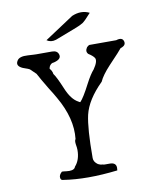

<svg xmlns="http://www.w3.org/2000/svg" viewBox="-88 -869 766 936"><g transform="rotate(-10 295.0 -401.5)"><path d="M234 -690Q208 -682 188 -696L332 -791Q379 -811 419 -791Q389 -757 376 -748Q360 -738 338 -730Q289 -711 263 -701Q237 -691 234 -690ZM418 -11Q265 7 151 -11Q138 -11 137 -24Q135 -38 151 -52Q155 -52 160.5 -51.5Q166 -51 173 -50Q205 -46 215 -59L218 -65Q244 -94 244 -143Q244 -154 241 -170Q238 -190 244 -197Q255 -298 190 -410Q185 -419 177 -432.5Q169 -446 158 -463Q142 -489 130.5 -509.5Q119 -530 112 -543Q105 -550 98 -556.5Q91 -563 84 -570Q83 -572 51 -583Q17 -598 32 -622Q43 -642 86 -639Q103 -638 113.5 -637.5Q124 -637 127 -637H205Q231 -637 237 -617Q244 -595 212 -585Q210 -584 208.5 -584Q207 -584 205 -583Q189 -583 181 -565Q179 -559 179 -556Q185 -550 188 -543.5Q191 -537 192 -533V-529Q206 -511 231 -451Q255 -392 290 -374Q294 -371 298 -370Q316 -388 350 -454Q372 -496 390 -516Q416 -554 406 -570Q398 -582 377 -595Q364 -609 377 -628Q385 -636 390 -637H523Q554 -647 560 -625Q565 -607 545 -598Q543 -597 541 -596.5Q539 -596 537 -595Q530 -585 471 -523Q431 -480 418 -450Q342 -375 325 -303Q310 -237 310 -91Q310 -72 330 -58Q341 -52 352 -52Q357 -49 385 -50Q419 -51 419 -24Q419 -15 418 -11Z"/></g></svg>

Font: New Tegomin
Style: Regular
Weight: 400
Designer: Kyosuke Nagai
Version: Version 1.000